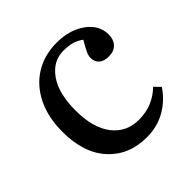

<svg xmlns="http://www.w3.org/2000/svg" viewBox="-145 -648 788 788"><g transform="rotate(-45 248.5 -254.5)"><path d="M277 14Q173 14 110 -55Q47 -124 47 -247Q47 -331 77.5 -393Q108 -455 162.5 -489Q217 -523 290 -523Q340 -523 379.5 -506Q419 -489 441.5 -460.5Q464 -432 464 -396Q464 -366 447.5 -348.5Q431 -331 401 -331Q373 -331 358 -344Q343 -357 343 -380Q343 -393 350.5 -409Q358 -425 375 -454Q356 -468 335.5 -474Q315 -480 285 -480Q225 -480 186 -425.5Q147 -371 147 -271Q147 -170 189.5 -115Q232 -60 305 -60Q347 -60 381 -74.5Q415 -89 441 -115L466 -89Q433 -40 384.5 -13Q336 14 277 14Z"/></g></svg>

Font: Literata 36pt
Style: Regular
Weight: 400
Designer: Latin by Veronika Burian and Jose Scaglione. Greek by Irene Vlachou. Cyrillic by Vera Evstafieva.
Foundry: TypeTogether
Version: Version 3.002